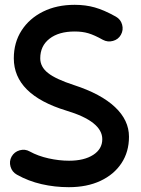

<svg xmlns="http://www.w3.org/2000/svg" viewBox="-20 -733 588 801"><path d="M484.4 -587.9Q473.6 -568.4 451.4 -562.3Q429.2 -556.2 409.2 -566.9Q373.5 -586.9 348.6 -594.2Q323.7 -601.6 291.5 -601.6Q225.1 -601.6 186.5 -571.5Q147.9 -541.5 147.9 -489.7Q147.9 -454.1 180.2 -428.5Q212.4 -402.8 289.1 -377.9Q401.4 -341.3 459.7 -286.4Q518.1 -231.4 518.1 -162.6Q518.1 -99.6 486.8 -52.2Q455.6 -4.9 399.2 21.5Q342.8 47.9 267.1 47.9Q208.5 47.9 153.3 35.2Q98.1 22.5 50.3 -4.4Q30.3 -15.6 23.9 -37.8Q17.6 -60.1 28.3 -79.6Q39.6 -99.6 62 -106Q84.5 -112.3 104 -101.1Q138.7 -82 182.6 -72.3Q226.6 -62.5 268.1 -62.5Q331.1 -62.5 368.9 -86.9Q406.7 -111.3 406.7 -152.3Q406.7 -226.6 256.8 -271.5Q37.6 -338.4 37.6 -489.7Q37.6 -555.7 70.1 -606Q102.5 -656.2 159.7 -684.6Q216.8 -712.9 291.5 -712.9Q336.9 -712.9 375.7 -701.9Q414.6 -690.9 463.4 -663.6Q483.4 -652.3 489.5 -630.1Q495.6 -607.9 484.4 -587.9Z"/></svg>

Font: Mikhak-DS2-FD SemiBold
Style: Regular
Weight: 600
Designer: Amin Abedi
Version: Version 3.2